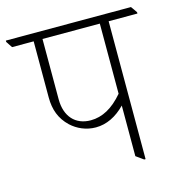

<svg xmlns="http://www.w3.org/2000/svg" viewBox="-123 -708 750 799"><g transform="rotate(-15 252.0 -308.5)"><path d="M242 -176C288 -176 331 -197 369 -236V-18L401 5H407V-589H531V-595L512 -622H-27V-616L-9 -589H84V-347C84 -295 99 -253 136 -218C163 -193 200 -176 242 -176ZM122 -329V-589H369V-287C325 -235 279 -210 229 -210C163 -210 122 -255 122 -329Z"/></g></svg>

Font: Noto Serif Devanagari ExtraLight
Style: Regular
Weight: 200
Designer: Universal Thirst, Indian Type Foundry and the Monotype Design Team
Foundry: Monotype Imaging Inc.
Version: Version 2.004